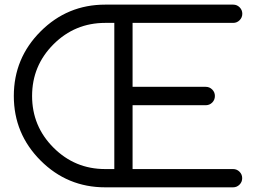

<svg xmlns="http://www.w3.org/2000/svg" viewBox="-20 -801 1095 821"><path d="M429.7 -703.1Q300.3 -703.1 208.7 -611.6Q117.2 -520 117.2 -390.6Q117.2 -261.2 208.7 -169.7Q300.3 -78.1 429.7 -78.1H468.8V-703.1ZM429.7 0Q268.1 0 153.6 -114.5Q39.1 -229 39.1 -390.6Q39.1 -552.2 153.6 -666.7Q268.1 -781.2 429.7 -781.2H977.1Q993.2 -781.2 1004.6 -769.8Q1016.1 -758.3 1016.1 -742.2Q1016.1 -726.1 1004.6 -714.6Q993.2 -703.1 977.1 -703.1H546.9V-429.7H859.9Q876 -429.7 887.5 -418.2Q898.9 -406.7 898.9 -390.6Q898.9 -374 887.5 -362.5Q876 -351.1 859.9 -351.1H546.9V-78.1H976.6Q992.7 -78.1 1004.2 -66.7Q1015.6 -55.2 1015.6 -39.1Q1015.6 -22.9 1004.2 -11.5Q992.7 0 976.6 0Z"/></svg>

Font: Comfortaa
Style: Regular
Weight: 400
Designer: Johan Aakerlund - aajohan
Foundry: Johan Aakerlund
Version: Version 2.004 2013